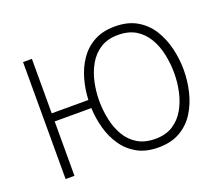

<svg xmlns="http://www.w3.org/2000/svg" viewBox="-119 -890 1257 1080"><g transform="rotate(-20 510.0 -350.0)"><path d="M659 12Q585 12 533 -17Q481 -46 447.5 -94.8Q414 -143.5 397.5 -203.5Q381 -263.5 378.5 -325.5H159V0H106V-700H159V-374H378.5Q381 -436 397.8 -496.2Q414.5 -556.5 447.8 -605.2Q481 -654 533.2 -683Q585.5 -712 659 -712Q736.5 -712 790.5 -680.2Q844.5 -648.5 877.2 -595.8Q910 -543 925.2 -479Q940.5 -415 940.5 -350Q940.5 -285 925.2 -221Q910 -157 877.2 -104.2Q844.5 -51.5 790.5 -19.8Q736.5 12 659 12ZM659 -39.5Q722 -39.5 765 -67.2Q808 -95 834.2 -141Q860.5 -187 872.2 -241.8Q884 -296.5 884 -350Q884 -409 872.2 -464.2Q860.5 -519.5 834.2 -564Q808 -608.5 765 -634.8Q722 -661 659 -661Q596.5 -661 553.2 -633.2Q510 -605.5 483.8 -559.5Q457.5 -513.5 445.8 -458.8Q434 -404 434 -350Q434 -291.5 445.8 -236Q457.5 -180.5 483.8 -136Q510 -91.5 553.2 -65.5Q596.5 -39.5 659 -39.5Z"/></g></svg>

Font: Overpass ExtraLight
Style: Regular
Weight: 250
Designer: Delve Withrington, Dave Bailey, Thomas Jockin
Foundry: Delve Fonts LLC
Version: Version 4.000